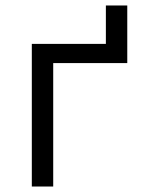

<svg xmlns="http://www.w3.org/2000/svg" viewBox="-20 -680 540 700"><path d="M96 0V-520H366V-660H444V-450H174V0Z"/></svg>

Font: Iosevka SS18
Style: Regular
Weight: 400
Monospace: yes
Designer: Belleve Invis
Foundry: Belleve Invis
Version: Version 25.1.1; ttfautohint (v1.8.4)